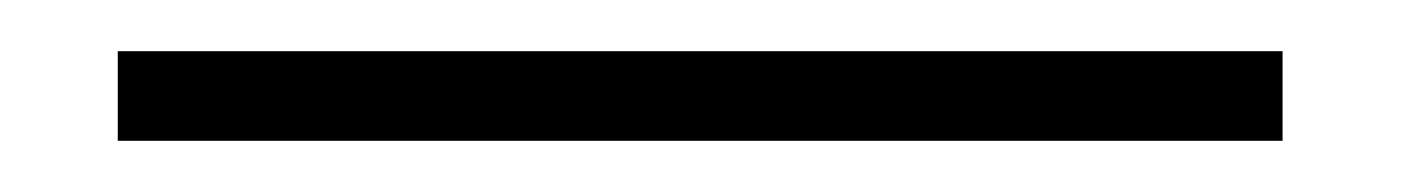

<svg xmlns="http://www.w3.org/2000/svg" viewBox="-20 -10 553 75"><path d="M26 10H481V45H26Z"/></svg>

Font: Bebas Neue Book
Style: Regular
Weight: 400
Designer: Ryoichi Tsunekawa
Foundry: Ryoichi Tsunekawa
Version: Version 001.003